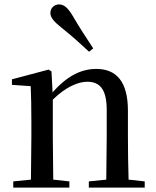

<svg xmlns="http://www.w3.org/2000/svg" viewBox="-20 -849 708 869"><path d="M402 -630C372 -676 341 -722 308 -779C286 -815 269 -829 247 -829C227 -829 208 -814 208 -790C208 -770 224 -751 258 -724C305 -687 344 -651 383 -615ZM460 0H635V-28L562 -36C560 -91 559 -174 559 -230V-348C559 -482 505 -537 416 -537C350 -537 286 -508 218 -431L213 -526L200 -534L34 -490V-465L119 -459C121 -410 122 -363 122 -295V-230L120 -36L40 -28V0H294V-28L221 -36L219 -230V-398C280 -458 336 -479 375 -479C431 -479 463 -446 463 -352V-230L461 -36L382 -28V0Z"/></svg>

Font: Noto Serif KR Medium
Style: Regular
Weight: 500
Designer: Ryoko NISHIZUKA 西塚涼子 (kana & ideographs); Frank Grießhammer (Latin, Greek & Cyrillic); Wenlong ZHANG 张文龙 (bopomofo); San
Foundry: Adobe
Version: Version 2.001;hotconv 1.1.0;makeotfexe 2.6.0